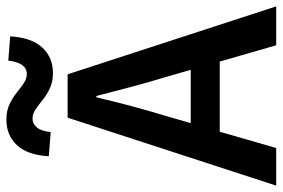

<svg xmlns="http://www.w3.org/2000/svg" viewBox="-164 -724 886 602"><g transform="rotate(-90 279.0 -423.0)"><path d="M217 -348 194 -268H361L338 -348Q322 -400 307.5 -455Q293 -510 279 -564H275Q262 -509 247.5 -454.5Q233 -400 217 -348ZM-2 0 211 -654H347L560 0H438L387 -177H167L116 0ZM351 -700Q324 -700 303.5 -709.5Q283 -719 267 -732Q251 -745 237 -754.5Q223 -764 208 -764Q192 -764 180.5 -750.5Q169 -737 166 -707L90 -713Q94 -780 125 -813Q156 -846 205 -846Q232 -846 252.5 -836.5Q273 -827 289 -814Q305 -801 319 -791.5Q333 -782 348 -782Q383 -782 390 -840L466 -834Q462 -767 431 -733.5Q400 -700 351 -700Z"/></g></svg>

Font: Source Sans Pro SemiBold
Style: Regular
Weight: 600
Designer: Paul D. Hunt
Foundry: Adobe Systems Incorporated
Version: Version 2.045;hotconv 1.0.109;makeotfexe 2.5.65596